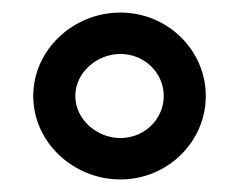

<svg xmlns="http://www.w3.org/2000/svg" viewBox="-20 -776 377 306"><path d="M33 -623C33 -549 97 -490 172 -490C247 -490 308 -550 308 -623C308 -696 247 -756 172 -756C97 -756 33 -697 33 -623ZM100 -623C100 -660 134 -690 172 -690C210 -690 241 -660 241 -623C241 -586 210 -556 172 -556C134 -556 100 -586 100 -623Z"/></svg>

Font: Charger Sport
Style: SeBdExt
Weight: 600
Designer: Jasper
Foundry: Cannot Into Space Fonts
Version: Version 1.1